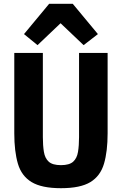

<svg xmlns="http://www.w3.org/2000/svg" viewBox="-20 -976 640 1008"><path d="M205 -698V-256Q205 -212 210.5 -178.5Q216 -145 236 -127Q256 -109 300 -109Q344 -109 364 -127Q384 -145 389.5 -178.5Q395 -212 395 -256V-698H545V-276Q545 -181 526 -116.5Q507 -52 454.5 -20Q402 12 300 12Q199 12 146 -20Q93 -52 74 -116.5Q55 -181 55 -276V-698ZM362 -956 494 -797 419 -739 298 -854 177 -739 106 -797 238 -956Z"/></svg>

Font: Lilex Nerd Font
Style: Bold
Weight: 700
Designer: Mike Abbink, Paul van der Laan, Pieter van Rosmalen, Mikhael Khrustik
Foundry: Mikhael Khrustik
Version: Version 2.400; ttfautohint (v1.8.4.7-5d5b);Nerd Fonts 3.3.0